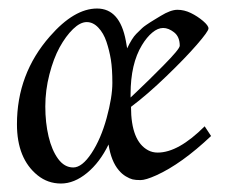

<svg xmlns="http://www.w3.org/2000/svg" viewBox="-20 -421 533 453"><path d="M352.1 -61Q400.9 -61 462.9 -123L478 -100.1Q408.2 -34.2 348.6 -7.3Q323.7 3.9 311.6 3.9Q299.6 3.9 292.7 2.2Q285.9 0.5 276.7 -5Q267.6 -10.5 260.3 -19.3Q242.2 -40.5 236.1 -80.1Q215.6 -37.8 185.3 -12.9Q155 12 123.9 12Q92.8 12 68.8 -7.3Q20 -46.6 20 -127.9Q20 -246.8 97.7 -335.2Q155 -400.9 209 -400.9Q262.7 -400.9 276.9 -324.7Q278.3 -317.6 280 -306.9Q291.3 -330.8 301.5 -341.1Q311.8 -351.3 315.3 -354.6Q318.8 -357.9 325.1 -362.2Q331.3 -366.5 334.4 -368.4Q337.4 -370.4 344.1 -374.4Q350.8 -378.4 359.1 -383.5Q382.6 -397.9 398.6 -397.9Q414.6 -397.9 430.3 -390.3Q446 -382.6 459 -371.6Q471.9 -360.6 471.9 -353.9Q471.9 -347.2 444.5 -315.6Q417 -283.9 372.4 -241Q327.9 -198 289.1 -168.9Q289.1 -87.9 329.6 -66.4Q339.6 -61 352.1 -61ZM120.7 -309.4Q106.2 -283 96.6 -245.5Q86.9 -208 86.9 -169.8Q86.9 -131.6 94.6 -99Q102.3 -66.4 117.2 -46.1Q132.1 -25.9 152.8 -25.9Q173.6 -25.9 195.8 -59.4Q218 -93 231.6 -142.5Q245.1 -191.9 245.1 -225.2Q245.1 -258.5 241.6 -280.3Q238 -302 231.2 -322.4Q224.4 -342.8 212 -355.8Q199.7 -368.9 184.6 -368.9Q169.4 -368.9 152.3 -352.4Q135.3 -335.9 120.7 -309.4ZM288.1 -190.9Q288.3 -191.2 302.1 -204.2Q315.9 -217.3 331.8 -232.8Q347.7 -248.3 364.7 -265.6Q404.1 -305.4 404.1 -313Q404.1 -334.2 390.9 -344.6Q377.7 -355 365 -355Q352.3 -355 339.4 -344.2Q326.4 -333.5 314.9 -314.5Q288.1 -270.5 288.1 -199Z"/></svg>

Font: Linden Hill
Style: Italic
Weight: 400
Italic angle: -5.60001°
Version: Version 1.201